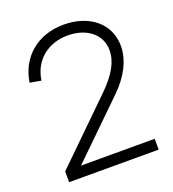

<svg xmlns="http://www.w3.org/2000/svg" viewBox="-134 -838 850 941"><g transform="rotate(-20 291.0 -367.5)"><path d="M65.5 0H532.5V-56.5H148L427.5 -329C491.5 -391.5 532 -465.5 532.5 -540C533 -659 436.5 -735 303.5 -735C168.5 -735 70 -653 50 -524.5L108.5 -514C122 -613.5 199.5 -678.5 304 -678.5C402 -678.5 473 -624 473 -541C473 -481.5 441 -423.5 371.5 -355.5L65.5 -56.5Z"/></g></svg>

Font: Vela Sans Light
Style: Regular
Weight: 300
Designer: Principal design: Mikhail Sharanda - project Manrope.
Design modification: Ravid Balaliev
Foundry: Mikhail Sharanda
Version: Version 1.001